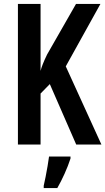

<svg xmlns="http://www.w3.org/2000/svg" viewBox="-20 -827 535 975"><path d="M495 -93H367L233 -400L186 -352V-93H71V-807H186V-467Q189 -480 197 -500.5Q205 -521 219 -550L366 -807H490L314 -490ZM338 -22Q326 15 308 55Q290 95 271 128H202V116Q206 98 211.5 71.5Q217 45 221.5 17Q226 -11 229 -32H338Z"/></svg>

Font: Noto Sans Kannada UI ExtraCondensed SemiBold
Style: Regular
Weight: 600
Width: 2
Designer: Jelle Bosma - Monotype Design Team
Foundry: Monotype Imaging Inc.
Version: Version 2.005; ttfautohint (v1.8.4.7-5d5b)